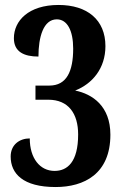

<svg xmlns="http://www.w3.org/2000/svg" viewBox="-20 -744 496 774"><path d="M204 10C319 10 425 -43 425 -201C425 -317 352 -365 283 -379C352 -406 405 -468 405 -558C405 -664 332 -724 216 -724C95 -724 36 -660 36 -590C36 -535 77 -516 135 -516C135 -595 155 -666 209 -666C251 -666 275 -621 275 -548C275 -457 249 -399 179 -399H123V-342H175C256 -342 295 -286 295 -202C295 -90 251 -55 200 -55C141 -55 100 -106 100 -186C59 -186 23 -161 23 -113C23 -44 73 10 204 10Z"/></svg>

Font: Noto Serif Khmer ExtraCondensed
Style: Bold
Weight: 700
Width: 2
Designer: Danh Hong and the Monotype Design Team
Foundry: Monotype Imaging Inc.
Version: Version 2.004